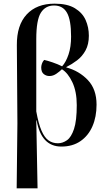

<svg xmlns="http://www.w3.org/2000/svg" viewBox="-20 -790 587 1048"><path d="M71 238 75 -117 72 -543Q71 -652 125.5 -711Q180 -770 278 -770Q348 -770 389 -745Q430 -720 447.5 -680.5Q465 -641 465 -595Q465 -548 447 -515Q429 -482 400.5 -460.5Q372 -439 342 -424V-422Q412 -403 459.5 -353Q507 -303 507 -219Q507 -152 484.5 -100.5Q462 -49 419 -19.5Q376 10 315 10Q205 10 180 -133H178L185 238ZM296 -8Q322 -8 345.5 -24.5Q369 -41 384 -86Q399 -131 399 -216Q399 -290 375 -341Q351 -392 318 -412Q307 -401 288.5 -388Q270 -375 250 -375Q232 -375 218.5 -386Q205 -397 205 -422Q205 -430 208.5 -441.5Q212 -453 221 -463Q239 -459 267 -449.5Q295 -440 319 -428Q340 -451 354 -492.5Q368 -534 368 -590Q368 -681 345.5 -720.5Q323 -760 275 -760Q228 -760 203 -720.5Q178 -681 178 -576V-182Q190 -115 206.5 -77Q223 -39 245 -23.5Q267 -8 296 -8Z"/></svg>

Font: Noto Serif Display SemiCondensed Medium
Style: Regular
Weight: 500
Width: 4
Designer: Monotype Design Team
Foundry: Monotype Imaging Inc.
Version: Version 2.009